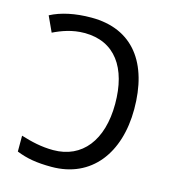

<svg xmlns="http://www.w3.org/2000/svg" viewBox="-109 -813 813 912"><g transform="rotate(15 297.0 -357.0)"><path d="M228 10C424 10 537 -140 537 -356C537 -581 434 -724 229 -724C148 -724 80 -709 29 -682L64 -606C105 -626 156 -645 216 -645C366 -645 443 -534 443 -357C443 -178 357 -69 215 -69C157 -69 107 -81 55 -97V-19C105 1 154 10 228 10Z"/></g></svg>

Font: Noto Sans Thai
Style: Regular
Weight: 400
Designer: Monotype Design Team
Foundry: Monotype Imaging Inc.
Version: Version 1.901